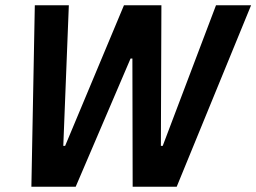

<svg xmlns="http://www.w3.org/2000/svg" viewBox="-20 -708 972 728"><path d="M99 0 112 -688H241L220 -155H227L450 -688H592L590 -155H597L799 -688H932L650 0H483L482 -486H475L267 0Z"/></svg>

Font: Saira SemiCondensed SemiBold
Style: Italic
Weight: 600
Width: 4
Italic angle: -12°
Designer: Hector Gatti with collaboration of the Omnibus-Type team
Foundry: Omnibus-Type
Version: Version 1.101